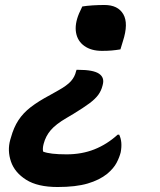

<svg xmlns="http://www.w3.org/2000/svg" viewBox="-20 -566 640 770"><path d="M310 -540Q328 -543 352 -544.5Q376 -546 399 -546Q453 -546 474.5 -509Q496 -472 473 -401L463 -368Q445 -365 428 -363.5Q411 -362 389 -362Q346 -362 318.5 -381.5Q291 -401 285 -435Q279 -469 297 -512ZM211 184Q131 184 85 155Q39 126 24 82Q9 38 21 -5L24 -15Q35 -55 54 -84Q73 -113 103.5 -136.5Q134 -160 181 -185L213 -203Q249 -223 264.5 -240.5Q280 -258 285 -280L287 -286H294Q354 -286 377 -270.5Q400 -255 392 -226L391 -222Q386 -202 374 -185.5Q362 -169 338.5 -151.5Q315 -134 274 -109L247 -93Q204 -68 183.5 -44Q163 -20 155 11Q150 30 153 42Q180 53 247 53Q308 53 358.5 33Q409 13 452 -26H458Q472 3 464 45Q459 65 447.5 87Q436 109 410 131Q379 156 331.5 170Q284 184 211 184Z"/></svg>

Font: Recursive Sn Csl St
Style: Bold Italic
Weight: 700
Italic angle: -15°
Version: Version 1.079;hotconv 1.0.112;makeotfexe 2.5.65598; ttfautoh